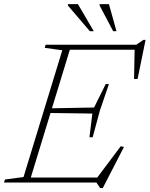

<svg xmlns="http://www.w3.org/2000/svg" viewBox="-47 -904 741 951"><path d="M261.5 -655 174.5 -667 179 -682.5H306.5L98 0H-27L-22.5 -15L69.5 -27ZM620 -671.5 639 -657.5H264L272 -682.5H628L663.5 -706.5H674L634.5 -513L617 -512.5ZM449 27.5 430.5 0H63.5L71.5 -24.5H462.5L425.5 -12.5L551 -179.5L567 -176L462 27.5ZM412 -224H396L410.5 -341.5L193.5 -344.5L201 -367.5L419 -371.5L476.5 -487.5H492.5L447.5 -355.5ZM417.5 -749.5H398L289.5 -876.5V-883.5H339ZM530 -749.5H513.5L446.5 -876.5V-883.5H492.5Z"/></svg>

Font: Newsreader ExtraLight
Style: Italic
Weight: 250
Italic angle: -17°
Designer: Hugues Gentile
Foundry: Production Type
Version: Version 1.003